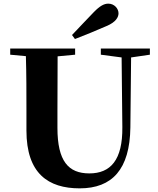

<svg xmlns="http://www.w3.org/2000/svg" viewBox="-20 -1013 869 1053"><path d="M375 -821 391 -799C449 -821 506 -845 564 -870C617 -892 630 -920 630 -940C630 -966 607 -993 574 -993C551 -993 528 -981 494 -946C457 -908 416 -864 375 -821ZM533 -713 647 -698 651 -316C653 -135 586 -62 470 -62C355 -62 295 -129 295 -312V-406L296 -704L392 -713V-747H36V-713L122 -705C125 -605 125 -504 125 -406V-297C125 -61 245 20 417 20C595 20 692 -84 695 -314L699 -698L802 -713V-747H533Z"/></svg>

Font: Source Han Serif KR Heavy
Style: Regular
Weight: 900
Designer: Ryoko NISHIZUKA 西塚涼子 (kana & ideographs); Frank Grießhammer (Latin, Greek & Cyrillic); Wenlong ZHANG 张文龙 (bopomofo); San
Foundry: Adobe
Version: Version 2.001;hotconv 1.1.0;makeotfexe 2.6.0